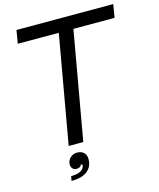

<svg xmlns="http://www.w3.org/2000/svg" viewBox="-139 -860 964 1167"><g transform="rotate(-15 343.5 -276.5)"><path d="M294 0H202L322 -680H64L78 -763H687L673 -680H414ZM169 181Q206 181 227.5 170Q249 159 253 139Q253 138 253.5 135.5Q254 133 253 129H243Q242 137 233.5 142Q225 147 214 147Q198 147 188.5 137Q179 127 179 110Q179 86 197 69Q215 52 240 52Q267 52 282.5 67Q298 82 298 108Q298 156 263.5 183Q229 210 164 210Z"/></g></svg>

Font: Open Sauce Sans
Style: Italic
Weight: 400
Italic angle: -10°
Designer: Alfredo Marco Pradil
Foundry: Creative Sauce Fz LLC
Version: Version 1.477